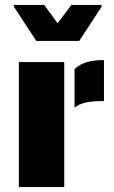

<svg xmlns="http://www.w3.org/2000/svg" viewBox="-20 -763 465 783"><path d="M284 -481Q305 -501 333.5 -509.5Q362 -518 404 -518V-351Q359 -351 330.5 -345Q302 -339 284 -324ZM57 -510H242V0H57ZM37 -735V-743H160L215 -668L271 -743H394V-735L303 -596H128Z"/></svg>

Font: Saira Stencil One
Style: Regular
Weight: 400
Designer: Hector Gatti with collaboration of the Omnibus-Type team
Foundry: Omnibus-Type
Version: Version 1.004